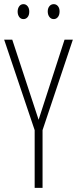

<svg xmlns="http://www.w3.org/2000/svg" viewBox="-20 -905 371 925"><path d="M166 -328 291 -714H331L185 -278V0H147V-278L0 -714H39ZM65 -849Q65 -864 72.5 -874.5Q80 -885 93 -885Q105 -885 113 -875Q121 -865 121 -849Q121 -832 113 -822.5Q105 -813 93 -813Q80 -813 72.5 -823.5Q65 -834 65 -849ZM210 -850Q210 -865 218 -875Q226 -885 239 -885Q251 -885 259 -875.5Q267 -866 267 -850Q267 -833 259 -823Q251 -813 239 -813Q226 -813 218 -823.5Q210 -834 210 -850Z"/></svg>

Font: Noto Sans Gujarati UI ExtraCondensed ExtraLight
Style: Regular
Weight: 200
Width: 2
Designer: Jelle Bosma - Monotype Design Team, Universal Thirst
Foundry: Monotype Imaging Inc.
Version: Version 2.106; ttfautohint (v1.8.4.7-5d5b)